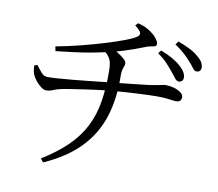

<svg xmlns="http://www.w3.org/2000/svg" viewBox="-87 -875 1175 1034"><g transform="rotate(10 500.0 -357.5)"><path d="M856 -500Q844 -500 834 -513.5Q824 -527 809 -545Q793 -565 773 -586.5Q753 -608 721 -631L734 -648Q771 -634 799 -618Q827 -602 845 -585Q880 -554 880 -525Q880 -513 873 -506.5Q866 -500 856 -500ZM197 37Q279 -14 334 -67.5Q389 -121 421 -183.5Q453 -246 465.5 -322Q478 -398 477 -493Q477 -518 473 -535.5Q469 -553 458.5 -567.5Q448 -582 427 -598L466 -614Q486 -608 507 -595Q528 -582 542 -569Q556 -556 556 -547Q556 -537 552.5 -529Q549 -521 546 -509.5Q543 -498 543 -478Q546 -353 514 -252Q482 -151 408 -74.5Q334 2 212 56ZM160 -329Q148 -329 132 -341Q116 -353 102.5 -370Q89 -387 84 -400Q76 -417 75 -450L91 -456Q108 -433 122.5 -417Q137 -401 156 -401Q177 -401 213 -403.5Q249 -406 291.5 -410Q334 -414 375.5 -418.5Q417 -423 450.5 -426.5Q484 -430 503 -432Q539 -436 578 -440Q617 -444 651 -448Q685 -452 704 -454Q736 -459 751.5 -462Q767 -465 775.5 -467Q784 -469 793 -469Q813 -469 835 -463Q857 -457 873 -445.5Q889 -434 889 -420Q889 -408 882.5 -400.5Q876 -393 860 -393Q848 -393 821 -397Q794 -401 757 -401Q738 -401 707 -400Q676 -399 640 -397Q604 -395 569.5 -392.5Q535 -390 509 -388Q483 -386 444 -381Q405 -376 363 -370Q321 -364 286.5 -358.5Q252 -353 235 -349Q213 -344 196 -336.5Q179 -329 160 -329ZM169 -571Q234 -583 301.5 -600Q369 -617 429.5 -635.5Q490 -654 535 -671Q580 -688 597 -701Q609 -710 605.5 -722.5Q602 -735 573 -757L586 -771Q616 -764 636 -753Q656 -742 668 -732Q681 -723 693.5 -706.5Q706 -690 706 -677Q706 -668 697 -665Q688 -662 675 -660Q662 -658 650 -653Q620 -641 590.5 -630.5Q561 -620 530.5 -610.5Q500 -601 468 -593Q439 -587 402.5 -579Q366 -571 311.5 -563Q257 -555 174 -546ZM940 -570Q929 -570 919.5 -584Q910 -598 893 -616Q877 -635 856.5 -653.5Q836 -672 804 -694L817 -712Q855 -698 882 -684.5Q909 -671 927 -655Q965 -626 965 -595Q965 -584 959 -577Q953 -570 940 -570Z"/></g></svg>

Font: Noto Serif SC ExtraLight
Style: Regular
Weight: 400
Version: Version 2.002-H1;hotconv 1.1.0;makeotfexe 2.6.0